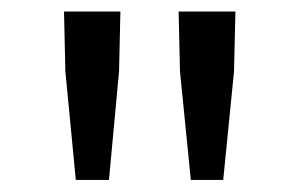

<svg xmlns="http://www.w3.org/2000/svg" viewBox="-20 -791 514 329"><path d="M109.9 -482.7 92 -668.7 89.7 -771.2H186.3L184 -668.7L166.7 -482.7ZM307 -482.7 288.4 -668.7 286.1 -771.2H383.4L381 -668.7L362.5 -482.7Z"/></svg>

Font: Noto Sans KR Thin
Style: Regular
Weight: 100
Designer: Ryoko NISHIZUKA 西塚涼子 (kana, bopomofo & ideographs); Paul D. Hunt (Latin, Greek & Cyrillic); Sandoll Communications 산돌커뮤니
Foundry: Adobe
Version: Version 2.004-H2;hotconv 1.0.118;makeotfexe 2.5.65603